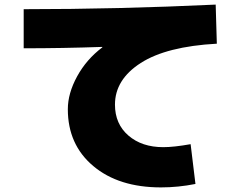

<svg xmlns="http://www.w3.org/2000/svg" viewBox="-20 -765 1040 835"><path d="M425 -559V-561Q251 -555 83 -555V-725Q492 -725 918 -745L923 -575Q704 -563 592 -491Q480 -419 480 -310Q480 -226 538.5 -175.5Q597 -125 690 -125Q736 -125 809 -138L830 35Q755 50 680 50Q496 50 385.5 -43Q275 -136 275 -290Q275 -359 315.5 -433Q356 -507 425 -559Z"/></svg>

Font: Mplus 1p Black
Style: Regular
Weight: 900
Version: Version 1.061